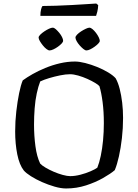

<svg xmlns="http://www.w3.org/2000/svg" viewBox="-20 -1069 784 1089"><path d="M355 0Q326 0 289.5 -10.5Q253 -21 218 -36.5Q183 -52 155.5 -69.5Q128 -87 115 -102Q90 -134 78 -193.5Q66 -253 66 -323Q66 -381 72.5 -437.5Q79 -494 88.5 -540.5Q98 -587 109 -613Q132 -630 164.5 -648.5Q197 -667 237 -683.5Q277 -700 320 -710Q363 -720 405 -720Q430 -720 463.5 -711.5Q497 -703 531.5 -689Q566 -675 594 -658Q622 -641 636 -625Q650 -600 659 -564.5Q668 -529 673 -487Q678 -445 678 -400Q678 -342 671.5 -285.5Q665 -229 654.5 -182Q644 -135 631 -104Q608 -84 565 -59.5Q522 -35 468 -17.5Q414 0 355 0ZM378 -70Q405 -70 436 -78Q467 -86 493.5 -97.5Q520 -109 532 -118Q543 -145 551.5 -185Q560 -225 564.5 -272.5Q569 -320 569 -371Q569 -435 562 -489.5Q555 -544 544 -580Q539 -587 520 -598.5Q501 -610 475.5 -621.5Q450 -633 423.5 -640.5Q397 -648 377 -648Q353 -648 321 -641.5Q289 -635 259 -626Q229 -617 208 -607Q197 -579 188.5 -539.5Q180 -500 176.5 -454Q173 -408 173 -362Q173 -299 181 -239.5Q189 -180 208 -141Q217 -131 238 -118.5Q259 -106 284.5 -95Q310 -84 335.5 -77Q361 -70 378 -70ZM470 -783Q463 -783 452.5 -791.5Q442 -800 431.5 -812Q421 -824 414.5 -836Q408 -848 408 -856Q408 -863 417 -872.5Q426 -882 440 -891Q454 -900 467 -906Q480 -912 487 -912Q495 -912 505 -903.5Q515 -895 524.5 -882.5Q534 -870 540 -857.5Q546 -845 546 -837Q546 -831 537.5 -822Q529 -813 516.5 -804Q504 -795 491.5 -789Q479 -783 470 -783ZM261 -783Q254 -783 243.5 -791Q233 -799 223 -811.5Q213 -824 206 -836Q199 -848 199 -856Q199 -863 208.5 -872.5Q218 -882 231.5 -891Q245 -900 258 -906Q271 -912 279 -912Q287 -912 296.5 -903.5Q306 -895 316 -883Q326 -871 332 -858.5Q338 -846 338 -838Q338 -831 329.5 -822Q321 -813 308.5 -804Q296 -795 283 -789Q270 -783 261 -783ZM209 -979Q209 -1001 213 -1016Q217 -1031 221 -1035Q253 -1035 297.5 -1036.5Q342 -1038 388 -1040.5Q434 -1043 471 -1045.5Q508 -1048 526 -1049L537 -1040Q536 -1019 532 -1003Q528 -987 525 -979Z"/></svg>

Font: Texturina Medium 12pt
Style: Regular
Weight: 400
Version: Version 1.002